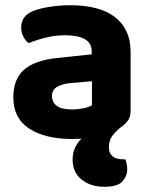

<svg xmlns="http://www.w3.org/2000/svg" viewBox="-20 -516 575 735"><path d="M250 -496Q302 -496 344.5 -485.5Q387 -475 417 -453Q447 -431 463.5 -397Q480 -363 480 -317V-91Q480 -68 468.5 -53Q457 -38 440 -27Q420 -10 408.5 6Q397 22 397 48Q397 94 453 94H460Q463 102 465 111.5Q467 121 467 132Q467 158 448.5 178.5Q430 199 380 199Q327 199 292.5 171.5Q258 144 258 95Q258 68 268 48Q278 28 292 15Q284 15 274.5 15.5Q265 16 256 16Q153 16 92 -23.5Q31 -63 31 -144Q31 -213 72 -249Q113 -285 198 -294L331 -308V-319Q331 -351 305 -366Q279 -381 230 -381Q192 -381 155.5 -372Q119 -363 90 -351Q78 -359 69.5 -375.5Q61 -392 61 -411Q61 -455 107 -474Q136 -485 174.5 -490.5Q213 -496 250 -496ZM256 -97Q278 -97 299.5 -101.5Q321 -106 332 -113V-205L250 -198Q218 -195 198.5 -183.5Q179 -172 179 -149Q179 -125 197 -111Q215 -97 256 -97Z"/></svg>

Font: Baloo Chettan 2
Style: Bold
Weight: 700
Designer: Maithili Shingre, Unnati Kotecha and Ek Type
Foundry: Ek Type
Version: Version 1.640;hotconv 1.0.111;makeotfexe 2.5.65597; ttfautoh